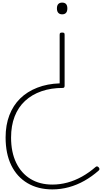

<svg xmlns="http://www.w3.org/2000/svg" viewBox="-20 -535 833 1474"><path d="M457 -285Q468 -285 472 -282Q476 -279 476 -268V123Q476 132 472.5 136Q469 140 463 140Q372 140 298.5 165.5Q225 191 172.5 239.5Q120 288 92.5 359Q65 430 65 521Q65 633 104 714Q143 795 214 838.5Q285 882 382 882Q441 882 498 866.5Q555 851 609 821Q663 791 715 746Q720 742 725.5 742.5Q731 743 737 749Q743 756 743.5 762Q744 768 738 774Q686 820 628.5 852.5Q571 885 509 902Q447 919 382 919Q272 919 191 871Q110 823 66.5 734Q23 645 23 520Q23 425 52 349.5Q81 274 135 221Q189 168 266.5 138Q344 108 438 105V-268Q438 -279 442.5 -282Q447 -285 457 -285ZM457 -515Q477 -515 487 -504Q497 -493 497 -470Q497 -448 487 -436.5Q477 -425 457 -425Q438 -425 427.5 -436.5Q417 -448 417 -470Q417 -493 427.5 -504Q438 -515 457 -515Z"/></svg>

Font: Playwrite BE WAL Thin
Style: Regular
Weight: 250
Version: Version 1.002